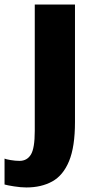

<svg xmlns="http://www.w3.org/2000/svg" viewBox="-71 -577 422 845"><path d="M-51 235V121Q-45 124 -24.2 127.5Q-3.5 131 15 131Q48 131 65 103.2Q82 75.5 82 -1V-557H259V-40Q259 69 233 132Q207 195 159 221.5Q111 248 45 248Q20.5 248 -9.5 243.2Q-39.5 238.5 -51 235Z"/></svg>

Font: Merriweather Sans Black
Style: Regular
Weight: 900
Designer: Eben Sorkin
Foundry: Eben Sorkin
Version: Version 1.008; ttfautohint (v1.7.19-72a1) -l 8 -r 50 -G 200 